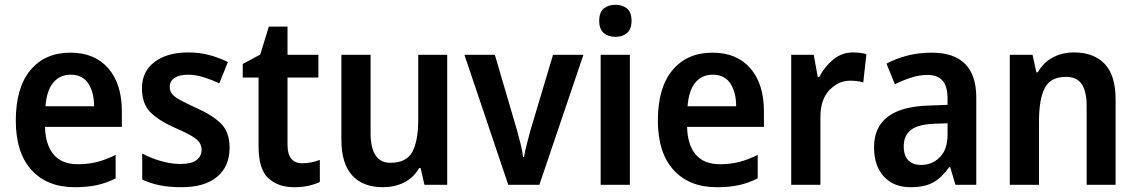

<svg xmlns="http://www.w3.org/2000/svg" viewBox="-20 -772 4748 802"><path d="M274 -552Q376 -552 432.5 -486.5Q489 -421 489 -307V-242H168Q170 -166 204.5 -126Q239 -86 305 -86Q349 -86 386 -95.5Q423 -105 463 -125V-27Q426 -8 386 1Q346 10 292 10Q177 10 111.5 -62Q46 -134 46 -268Q46 -406 107 -479Q168 -552 274 -552ZM275 -460Q230 -460 202.5 -427Q175 -394 170 -328H373Q373 -386 349 -423Q325 -460 275 -460Z M939 -155Q939 -77 887 -33.5Q835 10 738 10Q687 10 647.5 2Q608 -6 574 -22V-131Q608 -112 651.5 -99.5Q695 -87 733 -87Q779 -87 800.5 -103Q822 -119 822 -147Q822 -164 812.5 -177.5Q803 -191 779 -205Q755 -219 711 -238Q645 -267 609 -302.5Q573 -338 573 -403Q573 -474 626 -513.5Q679 -553 766 -553Q812 -553 852.5 -542.5Q893 -532 932 -513L896 -424Q864 -439 830 -449.5Q796 -460 766 -460Q729 -460 709 -446.5Q689 -433 689 -409Q689 -392 699 -379.5Q709 -367 733 -354Q757 -341 800 -321Q866 -292 902.5 -256.5Q939 -221 939 -155Z M1243 -90Q1262 -90 1281 -94Q1300 -98 1316 -104V-12Q1295 -2 1268.5 4Q1242 10 1209 10Q1142 10 1101 -27.5Q1060 -65 1060 -161V-448H994V-505L1067 -544L1103 -661H1181V-543H1310V-448H1181V-167Q1181 -90 1243 -90Z M1848 -543V0H1753L1737 -70H1731Q1707 -29 1667.5 -9.5Q1628 10 1580 10Q1496 10 1451 -39.5Q1406 -89 1406 -188V-543H1528V-216Q1528 -92 1611 -92Q1678 -92 1702.5 -138Q1727 -184 1727 -272V-543Z M2103 0 1920 -543H2047L2139 -230Q2146 -205 2154 -173.5Q2162 -142 2165 -116H2169Q2172 -138 2180 -168Q2188 -198 2195 -225L2290 -543H2417L2233 0Z M2551 -752Q2580 -752 2599 -736.5Q2618 -721 2618 -685Q2618 -650 2599 -634Q2580 -618 2551 -618Q2521 -618 2502 -634Q2483 -650 2483 -685Q2483 -721 2502 -736.5Q2521 -752 2551 -752ZM2611 -543V0H2489V-543Z M2956 -552Q3058 -552 3114.5 -486.5Q3171 -421 3171 -307V-242H2850Q2852 -166 2886.5 -126Q2921 -86 2987 -86Q3031 -86 3068 -95.5Q3105 -105 3145 -125V-27Q3108 -8 3068 1Q3028 10 2974 10Q2859 10 2793.5 -62Q2728 -134 2728 -268Q2728 -406 2789 -479Q2850 -552 2956 -552ZM2957 -460Q2912 -460 2884.5 -427Q2857 -394 2852 -328H3055Q3055 -386 3031 -423Q3007 -460 2957 -460Z M3543 -553Q3573 -553 3599 -546L3586 -428Q3575 -431 3561.5 -433Q3548 -435 3531 -435Q3482 -435 3444 -395Q3406 -355 3407 -280V0H3285V-543H3379L3396 -450H3402Q3423 -492 3459.5 -522.5Q3496 -553 3543 -553Z M3872 -552Q4058 -552 4058 -364V0H3971L3949 -74H3945Q3915 -31 3879 -10.5Q3843 10 3783 10Q3713 10 3672 -34.5Q3631 -79 3631 -157Q3631 -323 3856 -331L3938 -334V-359Q3938 -413 3916.5 -436Q3895 -459 3854 -459Q3821 -459 3786.5 -448Q3752 -437 3718 -420L3683 -506Q3721 -527 3769 -539.5Q3817 -552 3872 -552ZM3881 -255Q3812 -252 3783.5 -228Q3755 -204 3755 -161Q3755 -121 3774.5 -102Q3794 -83 3827 -83Q3874 -83 3906 -115.5Q3938 -148 3938 -209V-257Z M4466 -553Q4549 -553 4594.5 -505Q4640 -457 4640 -357V0H4519V-329Q4519 -390 4498.5 -420.5Q4478 -451 4433 -451Q4369 -451 4344.5 -405Q4320 -359 4320 -266V0H4198V-543H4293L4309 -470H4315Q4338 -511 4377.5 -532Q4417 -553 4466 -553Z"/></svg>

Font: Noto Sans Khmer UI SemiCondensed SemiBold
Style: Regular
Weight: 600
Width: 4
Designer: Danh Hong and the Monotype Design Team
Foundry: Monotype Imaging Inc.
Version: Version 2.002; ttfautohint (v1.8.4.7-5d5b)